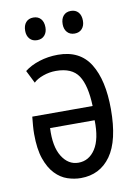

<svg xmlns="http://www.w3.org/2000/svg" viewBox="-80 -736 569 802"><g transform="rotate(-10 204.0 -335.5)"><path d="M50 -468Q75 -488 112.5 -500Q150 -512 192 -512Q285 -512 328 -442.5Q371 -373 371 -250Q371 -117 325 -52.5Q279 12 198 12Q170 12 141.5 2.5Q113 -7 89.5 -31.5Q66 -56 51.5 -97.5Q37 -139 37 -203Q37 -220 38.5 -238Q40 -256 42 -276H298Q295 -364 267.5 -405.5Q240 -447 172 -447Q144 -447 117.5 -437.5Q91 -428 77 -414ZM199 -53Q244 -53 271 -94.5Q298 -136 296 -216H107Q103 -138 129.5 -95.5Q156 -53 199 -53ZM75 -634Q75 -657 86.5 -670Q98 -683 118 -683Q138 -683 149.5 -670Q161 -657 161 -634Q161 -613 149.5 -600Q138 -587 118 -587Q98 -587 86.5 -600Q75 -613 75 -634ZM234 -634Q234 -657 245.5 -670Q257 -683 277 -683Q297 -683 308.5 -670Q320 -657 320 -634Q320 -613 308.5 -600Q297 -587 277 -587Q257 -587 245.5 -600Q234 -613 234 -634Z"/></g></svg>

Font: PT Sans Narrow
Style: Regular
Weight: 400
Width: 3
Designer: A.Korolkova, O.Umpeleva, V.Yefimov
Foundry: ParaType Ltd
Version: Version 2.003W OFL